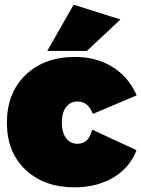

<svg xmlns="http://www.w3.org/2000/svg" viewBox="-20 -801 610 829"><path d="M9.8 -271Q9.8 -399.9 90.6 -477.5Q171.4 -555.2 304.2 -555.2Q395 -555.2 464.1 -512.9Q533.2 -470.7 567.9 -394L569.8 -389.2L380.9 -309.1L378.9 -314Q358.9 -362.8 314 -362.8Q283.7 -362.8 265.4 -338.6Q247.1 -314.5 247.1 -272Q247.1 -229 265.4 -204.6Q283.7 -180.2 314 -180.2Q336.9 -180.2 352.1 -192.9Q367.2 -205.6 376 -234.9L377.9 -241.2L568.8 -152.8L567.9 -147.9Q537.1 -73.7 466.8 -33Q396.5 7.8 301.8 7.8Q169.9 7.8 89.8 -68.4Q9.8 -144.5 9.8 -271ZM184.1 -581.1 297.9 -780.8 500 -716.8 355 -581.1Z"/></svg>

Font: Trueno UltraBlack
Style: Regular
Weight: 950
Designer: Julieta Ulanovsky
Foundry: Julieta Ulanovsky
Version: Version 3.001b | FøM Fix